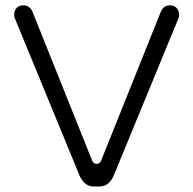

<svg xmlns="http://www.w3.org/2000/svg" viewBox="-20 -697 718 713"><path d="M328.1 -4.4H349.6Q370.6 -4.4 385.3 -19Q394.5 -28.3 401.9 -43.9L642.6 -628.9Q645 -634.8 645 -640.4Q645 -646 644.5 -649.7Q644 -653.3 642.6 -656.7Q640.1 -663.1 635.3 -668Q626 -677.2 610.4 -677.2Q599.1 -677.2 590.3 -670.9L586.4 -667.5Q580.6 -661.6 576.7 -652.3L356 -101.6Q354 -96.7 351.1 -93.3Q345.7 -88.4 338.9 -88.4Q332 -88.4 326.7 -93.3Q323.7 -96.7 321.8 -101.6L101.1 -652.3Q96.2 -664.6 87.4 -670.9Q78.6 -677.2 67.4 -677.2Q48.3 -677.2 38.6 -663.6Q32.7 -654.8 32.7 -641.6Q32.7 -634.8 35.2 -628.9L275.9 -43.9Q283.2 -28.3 292.5 -19Q307.1 -4.4 328.1 -4.4Z"/></svg>

Font: YuPearl-ExtraLight
Style: ExtraLight
Weight: 200
Designer: Max Yao
Foundry: Max-Everyday
Version: Version 1.011; ttfautohint (v1.8.3)